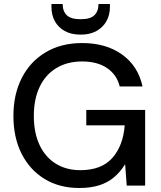

<svg xmlns="http://www.w3.org/2000/svg" viewBox="-20 -927 803 959"><path d="M375 12Q277 12 203 -33Q129 -78 88 -159Q47 -240 47 -348Q47 -455 88.5 -537Q130 -619 207.5 -665.5Q285 -712 390 -712Q510 -712 590 -654.5Q670 -597 692 -495H578Q564 -553 515.5 -586.5Q467 -620 390 -620Q316 -620 261.5 -587Q207 -554 178 -493Q149 -432 149 -348Q149 -263 178 -202Q207 -141 259.5 -109Q312 -77 381 -77Q487 -77 541 -138Q595 -199 603 -301H411V-378H705V0H613L605 -107Q581 -68 549.5 -41.5Q518 -15 475.5 -1.5Q433 12 375 12ZM383 -754Q336 -754 303.5 -772Q271 -790 254 -821Q237 -852 237 -892V-907H293Q293 -871 313.5 -851Q334 -831 383 -831Q431 -831 451.5 -851Q472 -871 472 -907H529V-892Q529 -852 511.5 -821Q494 -790 461.5 -772Q429 -754 383 -754Z"/></svg>

Font: DM Sans 20pt Medium
Style: Regular
Weight: 500
Version: Version 4.004;gftools[0.9.30]